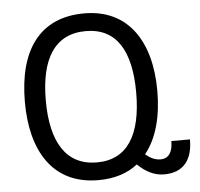

<svg xmlns="http://www.w3.org/2000/svg" viewBox="-52 -778 877 842"><g transform="rotate(-5 386.5 -357.0)"><path d="M348 10C419 10 477 -9 521 -44C553 -13 591 10 637 10C725 10 763 -46 763 -133H681C681 -84 663 -57 627 -57C603 -57 583 -67 561 -85C614 -150 639 -246 639 -358C639 -573 544 -724 349 -724C152 -724 56 -587 56 -359C56 -145 146 10 348 10ZM348 -68C213 -68 148 -174 148 -358C148 -541 212 -646 349 -646C484 -646 546 -542 546 -358C546 -173 483 -68 348 -68Z"/></g></svg>

Font: Noto Sans Georgian SemiCondensed
Style: Regular
Weight: 400
Width: 4
Designer: Monotype Design Team, Akaki Razmadze
Foundry: Google LLC
Version: Version 2.005